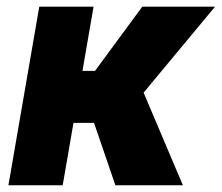

<svg xmlns="http://www.w3.org/2000/svg" viewBox="-20 -548 656 568"><path d="M256.8 -528.3 165.5 0H4.9L96.2 -528.3ZM616.2 -528.3 330.6 -184.6H176.3L184.6 -338.4H261.2L400.9 -528.3ZM321.3 0 246.1 -219.7 399.9 -285.6 521 0Z"/></svg>

Font: Roboto Black
Style: Italic
Weight: 900
Italic angle: -12°
Designer: Christian Robertson
Foundry: Google
Version: Version 3.0; 2020